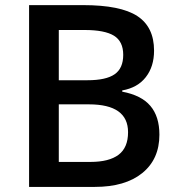

<svg xmlns="http://www.w3.org/2000/svg" viewBox="-20 -734 700 754"><path d="M482.9 -214.8Q482.9 -324.2 329.1 -324.2H210.9V-98.1H335Q408.2 -98.1 445.6 -126.2Q482.9 -154.3 482.9 -214.8ZM210.9 -418.9H323.2Q396.5 -418.9 430.2 -442.4Q463.9 -465.8 463.9 -518.6Q463.9 -571.3 427.5 -593.8Q391.1 -616.2 312 -616.2H210.9ZM94.2 -713.9H306.2Q453.6 -713.9 519.3 -670.9Q585 -627.9 585 -535.2Q585 -472.7 552.7 -431.2Q520.5 -389.6 460 -378.9V-374Q535.2 -359.9 570.6 -318.1Q606 -276.4 606 -205.1Q606 -108.9 538.8 -54.4Q471.7 0 352.1 0H94.2Z"/></svg>

Font: OpenSans-Semibold
Style: Regular
Weight: 600
Foundry: Ascender Corporation
Version: Version 1.10